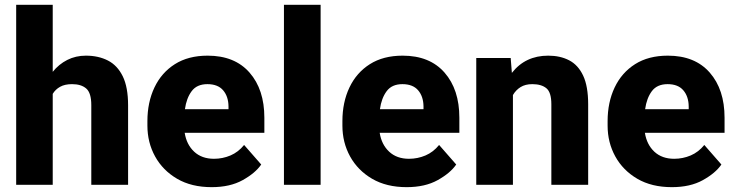

<svg xmlns="http://www.w3.org/2000/svg" viewBox="-20 -770 3062 800"><path d="M199.7 -750V-470.7Q225.1 -502.4 260.3 -520.3Q295.4 -538.1 337.9 -538.1Q390.1 -538.1 429.7 -517.8Q469.2 -497.6 491.5 -452.1Q513.7 -406.7 513.7 -331.1V0H360.4V-332Q360.4 -382.8 339.4 -401.1Q318.4 -419.4 280.3 -419.4Q250 -419.4 230.5 -408.4Q210.9 -397.5 199.7 -378.9V0H47.4V-750Z M861.8 9.8Q777.8 9.8 718 -25.1Q658.2 -60.1 626.2 -118.2Q594.2 -176.3 594.2 -246.6V-265.1Q594.2 -343.8 623.5 -405.5Q652.8 -467.3 708.7 -502.7Q764.6 -538.1 845.2 -538.1Q958 -538.1 1019.8 -467.5Q1081.5 -397 1081.5 -279.3V-216.8H749.5Q757.3 -167.5 789.1 -137.9Q820.8 -108.4 871.6 -108.4Q907.7 -108.4 940.4 -122.3Q973.1 -136.2 997.1 -166L1068.4 -84.5Q1043.9 -48.8 991.2 -19.5Q938.5 9.8 861.8 9.8ZM844.2 -419.4Q800.3 -419.4 778.6 -390.1Q756.8 -360.8 750.5 -314.9H932.1V-326.7Q931.6 -368.2 909.7 -393.8Q887.7 -419.4 844.2 -419.4Z M1315.9 -750V0H1163.1V-750Z M1674.3 9.8Q1590.3 9.8 1530.5 -25.1Q1470.7 -60.1 1438.7 -118.2Q1406.7 -176.3 1406.7 -246.6V-265.1Q1406.7 -343.8 1436 -405.5Q1465.3 -467.3 1521.2 -502.7Q1577.1 -538.1 1657.7 -538.1Q1770.5 -538.1 1832.3 -467.5Q1894 -397 1894 -279.3V-216.8H1562Q1569.8 -167.5 1601.6 -137.9Q1633.3 -108.4 1684.1 -108.4Q1720.2 -108.4 1752.9 -122.3Q1785.6 -136.2 1809.6 -166L1880.9 -84.5Q1856.4 -48.8 1803.7 -19.5Q1751 9.8 1674.3 9.8ZM1656.7 -419.4Q1612.8 -419.4 1591.1 -390.1Q1569.3 -360.8 1563 -314.9H1744.6V-326.7Q1744.1 -368.2 1722.2 -393.8Q1700.2 -419.4 1656.7 -419.4Z M2197.8 -419.4Q2168.9 -419.4 2149.2 -407.2Q2129.4 -395 2117.2 -374V0H1964.4V-528.3H2107.9L2112.8 -466.3Q2168.9 -538.1 2264.2 -538.1Q2314 -538.1 2351.3 -518.8Q2388.7 -499.5 2409.7 -455.1Q2430.7 -410.6 2430.7 -335V0H2277.3V-335.4Q2277.3 -385.3 2256.6 -402.3Q2235.8 -419.4 2197.8 -419.4Z M2779.3 9.8Q2695.3 9.8 2635.5 -25.1Q2575.7 -60.1 2543.7 -118.2Q2511.7 -176.3 2511.7 -246.6V-265.1Q2511.7 -343.8 2541 -405.5Q2570.3 -467.3 2626.2 -502.7Q2682.1 -538.1 2762.7 -538.1Q2875.5 -538.1 2937.3 -467.5Q2999 -397 2999 -279.3V-216.8H2667Q2674.8 -167.5 2706.5 -137.9Q2738.3 -108.4 2789.1 -108.4Q2825.2 -108.4 2857.9 -122.3Q2890.6 -136.2 2914.6 -166L2985.8 -84.5Q2961.4 -48.8 2908.7 -19.5Q2856 9.8 2779.3 9.8ZM2761.7 -419.4Q2717.8 -419.4 2696 -390.1Q2674.3 -360.8 2668 -314.9H2849.6V-326.7Q2849.1 -368.2 2827.1 -393.8Q2805.2 -419.4 2761.7 -419.4Z"/></svg>

Font: Vazirmatn RD FD ExtraBold
Style: Regular
Weight: 800
Designer: Saber Rastikerdar
Foundry: Saber Rastikerdar
Version: Version 33.003